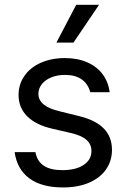

<svg xmlns="http://www.w3.org/2000/svg" viewBox="-20 -783 536 813"><path d="M254.9 -465.8Q222.7 -465.8 197 -455.3Q171.4 -444.8 157 -426.5Q142.6 -408.2 142.6 -385.7Q142.6 -359.4 164.8 -340.8Q187 -322.3 233.4 -311.5L312.5 -292Q383.8 -274.9 418.9 -239.5Q454.1 -204.1 454.1 -148.4Q454.1 -102.1 429.4 -66.2Q404.8 -30.3 357.9 -9.8Q311 10.7 246.1 10.7Q156.7 10.7 104.5 -27.6Q52.2 -65.9 42 -138.7H129.9Q137.2 -100.1 165.5 -81.3Q193.8 -62.5 244.1 -62.5Q300.8 -62.5 334 -84.5Q367.2 -106.4 367.2 -143.6Q367.2 -171.9 346.2 -190.7Q325.2 -209.5 280.3 -219.7L200.2 -238.3Q130.9 -254.4 94.7 -291Q58.6 -327.6 58.6 -380.9Q58.6 -425.8 83.3 -461.4Q107.9 -497.1 152.6 -517.1Q197.3 -537.1 254.9 -537.1Q308.6 -537.1 349.6 -519Q390.6 -501 414.8 -468.3Q439 -435.5 444.3 -392.6H362.3Q353 -427.2 326.4 -446.5Q299.8 -465.8 254.9 -465.8ZM302.7 -762.7H399.4L291 -602.5H218.8Z"/></svg>

Font: Pretendard GOV
Style: Regular
Weight: 400
Designer: Base glyphs from Inter by Rasmus Andersson; Hangeul glyphs from Noto Sans CJK(Source Han Sans) by Jang Soo-young and Kan
Foundry: Kil Hyung-jin
Version: Version 1.309